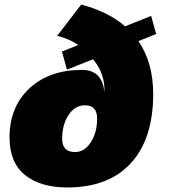

<svg xmlns="http://www.w3.org/2000/svg" viewBox="-20 -812 748 846"><path d="M338 -792Q458 -760 531 -696L646 -742L668 -662L590 -631Q655 -536 655 -398Q655 -200 556.5 -93Q458 14 277 14Q158 14 90 -41Q22 -96 22 -206Q22 -341 109.5 -422.5Q197 -504 341 -504Q431 -504 440 -405Q444 -486 390 -551L275 -505L253 -585L325 -614Q283 -642 232 -654ZM254 -200Q254 -142 311 -142Q352 -142 380 -185Q408 -228 408 -290Q408 -348 354 -348Q311 -348 282.5 -306Q254 -264 254 -200Z"/></svg>

Font: Nacelle Black
Style: Italic
Weight: 900
Italic angle: -12°
Designer: Sora Sagano
Foundry: Sora Sagano
Version: Version 1.000;FEAKit 1.0